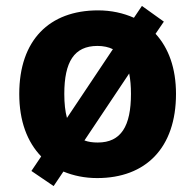

<svg xmlns="http://www.w3.org/2000/svg" viewBox="-20 -591 659 648"><path d="M574 -274C574 -361 549 -429 505 -477L533 -518L459 -571L432 -531C396 -547 355 -556 311 -556C146 -556 45 -455 45 -274C45 -182 72 -112 119 -63L86 -14L161 37L194 -12C228 2 266 10 308 10C472 10 574 -92 574 -274ZM197 -274C197 -382 230 -436 309 -436C329 -436 347 -432 361 -425L206 -193C200 -215 197 -242 197 -274ZM422 -274C422 -166 389 -110 310 -110C293 -110 278 -112 265 -117L416 -343C420 -323 422 -300 422 -274Z"/></svg>

Font: Noto Sans Bassa Vah
Style: Bold
Weight: 700
Designer: Monotype Design Team
Foundry: Monotype Imaging Inc.
Version: Version 2.002